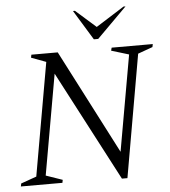

<svg xmlns="http://www.w3.org/2000/svg" viewBox="-58 -914 860 972"><g transform="rotate(-5 372.0 -428.5)"><path d="M9 0 12 -15 91 -43 192 -617 117 -645 120 -660H254L527 -131L613 -618L524 -645L528 -660H737L734 -645L659 -618L550 5H522L229 -554L139 -44L223 -15L220 0ZM442 -710 349 -862H359L462 -771L606 -862H616L464 -710Z"/></g></svg>

Font: Spectral Light
Style: Italic
Weight: 300
Italic angle: -10°
Designer: Jean-Baptiste Levee
Foundry: Production Type
Version: Version 2.001